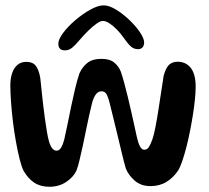

<svg xmlns="http://www.w3.org/2000/svg" viewBox="-20 -712 799 734"><path d="M168.5 2Q135 2 111.2 -13.5Q87.5 -29 70.5 -58.5Q62.5 -74 55 -103.8Q47.5 -133.5 40.8 -171.2Q34 -209 29.2 -248.8Q24.5 -288.5 22 -324.2Q19.5 -360 19.5 -385.5Q19.5 -411.5 26.2 -431.8Q33 -452 46.5 -463.8Q60 -475.5 81 -475.5Q105 -475.5 116.8 -460.5Q128.5 -445.5 134 -414Q136 -396 138.5 -371Q141 -346 144.2 -318Q147.5 -290 151.2 -262.2Q155 -234.5 158.8 -211.8Q162.5 -189 166.5 -174.5Q171 -157 178.5 -146.5Q186 -136 196.5 -136Q206.5 -136 213.5 -147.5Q220.5 -159 225.5 -178Q231.5 -203.5 238 -236.2Q244.5 -269 251.8 -303.8Q259 -338.5 266.8 -371.5Q274.5 -404.5 283.5 -431Q294.5 -456 314 -471.5Q333.5 -487 368 -487Q399.5 -487 416.5 -473Q433.5 -459 442 -438Q447.5 -422 454.5 -396.5Q461.5 -371 468.5 -341.8Q475.5 -312.5 482.2 -283.2Q489 -254 494.2 -229.2Q499.5 -204.5 503 -189Q508 -166 515 -152.8Q522 -139.5 531 -139.5Q542.5 -139.5 549.2 -150Q556 -160.5 563 -180.5Q568.5 -196.5 574.2 -226Q580 -255.5 585.5 -291Q591 -326.5 596.2 -361Q601.5 -395.5 605.5 -421.5Q613 -450.5 625.2 -463.2Q637.5 -476 659.5 -476Q673 -476 685.2 -471Q697.5 -466 707.2 -455Q717 -444 722.5 -425.5Q728 -407 728 -380.5Q728 -360 725.2 -332.2Q722.5 -304.5 717.5 -273Q712.5 -241.5 706.2 -210Q700 -178.5 692.5 -149.5Q685 -120.5 677.2 -97.5Q669.5 -74.5 661.5 -61Q642.5 -32.5 616.2 -16.5Q590 -0.5 555 -0.5Q519.5 -0.5 495.5 -21Q471.5 -41.5 461 -68Q453.5 -93.5 445.8 -126.5Q438 -159.5 429.5 -194.2Q421 -229 413.2 -261.2Q405.5 -293.5 399.5 -317Q395 -336.5 388.5 -349.8Q382 -363 368 -363Q354 -363 345 -349.2Q336 -335.5 331.5 -316Q327 -298.5 321 -271.8Q315 -245 309 -214.8Q303 -184.5 296.5 -154.5Q290 -124.5 284 -99.8Q278 -75 272.5 -60.5Q261 -35 233.2 -16.5Q205.5 2 168.5 2ZM228 -519.5Q203 -519.5 203 -545Q203 -561.5 221.2 -586Q239.5 -610.5 267.5 -634.5Q295.5 -658.5 325 -675Q354.5 -691.5 376.5 -691.5Q397 -691.5 423.2 -675.5Q449.5 -659.5 474.2 -636Q499 -612.5 515 -588.8Q531 -565 531 -550Q531 -537.5 524.8 -530.8Q518.5 -524 507.5 -524Q491 -524 479 -535.5Q467 -547 451 -570Q440 -585.5 426 -599.8Q412 -614 398 -623Q384 -632 373 -632Q363.5 -632 348.5 -621.2Q333.5 -610.5 317 -594.2Q300.5 -578 286.5 -561.5Q268 -539.5 255.8 -529.5Q243.5 -519.5 228 -519.5Z"/></svg>

Font: Gluten
Style: Regular
Weight: 400
Designer: Tyler Finck
Foundry: Etcetera Type Company
Version: Version 1.300